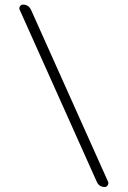

<svg xmlns="http://www.w3.org/2000/svg" viewBox="-20 -750 540 811"><path d="M388.7 17.6 63.5 -708Q59.6 -714.8 64 -722.7Q68.4 -730.5 77.1 -730.5Q100.6 -730.5 111.3 -708L436.5 17.6Q439.5 24.4 435.1 32.2Q430.7 40 422.9 40Q398.4 40 388.7 17.6Z"/></svg>

Font: Rounded-L Mgen+ 1m light
Style: Regular
Weight: 200
Designer: [Source Han Sans]
Ryoko NISHIZUKA  (kana & ideographs); Paul D. Hunt (Latin, Greek & Cyrillic); Wenlong ZHANG  (bopomofo
Version: Version 1.059.20150602